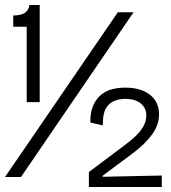

<svg xmlns="http://www.w3.org/2000/svg" viewBox="-30 -709 685 769"><path d="M77 -300V-602H23V-647Q52 -647 68 -656.5Q84 -666 88 -689H129V-300ZM-10 0 442 -660H505L54 0ZM326 40V-20L470 -128Q489 -142 509 -160Q529 -178 542.5 -200Q556 -222 556 -247Q556 -276 534 -294.5Q512 -313 471 -313Q448 -313 427 -304.5Q406 -296 393.5 -273.5Q381 -251 382 -207L332 -218Q330 -281 364.5 -319.5Q399 -358 472 -358Q534 -358 570.5 -329.5Q607 -301 607 -251Q607 -208 578.5 -169.5Q550 -131 503 -96L381 -5V-1L618 -6V40Z"/></svg>

Font: Bricolage Grotesque 48pt ExtraLight
Style: Regular
Weight: 200
Designer: Mathieu Triay
Foundry: Atelier Triay
Version: Version 1.000; ttfautohint (v1.8.4.7-5d5b);gftools[0.9.32]